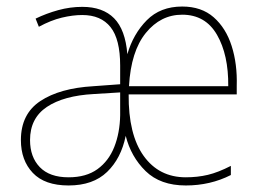

<svg xmlns="http://www.w3.org/2000/svg" viewBox="-20 -609 801 588"><path d="M538 -589Q597 -589 634.5 -556Q672 -523 689.5 -468Q707 -413 705 -346V-320H374Q373 -197 420 -131.5Q467 -66 549 -66Q585 -66 616.5 -73.5Q648 -81 687 -101V-73Q624 -41 549 -41Q471 -41 426 -85Q381 -129 365 -193Q351 -124 308 -82.5Q265 -41 190 -41Q117 -41 80.5 -79.5Q44 -118 44 -180Q44 -260 103.5 -299.5Q163 -339 266 -345L348 -351V-408Q348 -489 318.5 -526Q289 -563 232 -563Q203 -563 169.5 -555Q136 -547 99 -527L89 -552Q122 -568 158.5 -578Q195 -588 232 -588Q295 -588 329.5 -553Q364 -518 370 -443Q388 -505 429.5 -547Q471 -589 538 -589ZM538 -564Q472 -564 426.5 -508Q381 -452 375 -345H679Q680 -441 644.5 -502.5Q609 -564 538 -564ZM267 -321Q175 -316 123.5 -281.5Q72 -247 72 -180Q72 -128 102 -97Q132 -66 190 -66Q244 -66 278.5 -91Q313 -116 330 -159Q347 -202 348 -256V-326Z"/></svg>

Font: Noto Sans Tamil UI SemiCondensed Thin
Style: Regular
Weight: 100
Width: 4
Designer: Jelle Bosma - Monotype Design Team
Foundry: Monotype Imaging Inc.
Version: Version 2.004; ttfautohint (v1.8.4.7-5d5b)